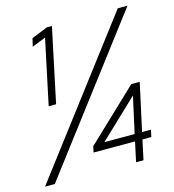

<svg xmlns="http://www.w3.org/2000/svg" viewBox="-113 -788 793 876"><g transform="rotate(-15 283.5 -350.0)"><path d="M422 0 442 -93H246L252 -121L493 -350H533L484 -126H526L519 -93H477L457 0ZM306 -126H449L487 -298ZM103 -350 168 -657 103 -631 112 -669 188 -700H212L138 -350ZM-8 0 523 -700H569L38 0Z"/></g></svg>

Font: Red Hat Display
Style: Italic
Weight: 300
Italic angle: -12°
Designer: Pentagram, MCKL
Foundry: Pentagram, MCKL
Version: Version 1.023